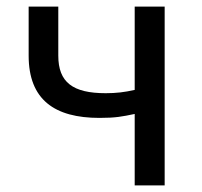

<svg xmlns="http://www.w3.org/2000/svg" viewBox="-20 -563 612 583"><path d="M389 0H480V-543H389V-290C358 -283 333 -280 301 -280C201 -280 157 -313 157 -394V-543H67V-394C67 -260 146 -205 282 -205C331 -205 351 -209 389 -217Z"/></svg>

Font: Noto Sans T Chinese Regular
Style: Regular
Weight: 400
Designer: Ryoko NISHIZUKA (kana & ideographs); Paul D. Hunt (Latin, Greek & Cyrillic); Wenlong ZHANG (bopomofo); Sandoll Communica
Foundry: Adobe Systems Incorporated
Version: Version 1.000;PS 1;hotconv 1.0.78;makeotf.lib2.5.61930